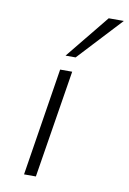

<svg xmlns="http://www.w3.org/2000/svg" viewBox="-86 -810 580 863"><g transform="rotate(10 204.0 -378.5)"><path d="M86 0 164 -492H219L140 0ZM177 -558 339 -757H408L223 -558Z"/></g></svg>

Font: Nunito Sans 7pt Expanded ExtraLight
Style: Italic
Weight: 250
Width: 7
Italic angle: -9°
Designer: Vernon Adams
Foundry: Vernon Adams
Version: Version 3.101;gftools[0.9.27]